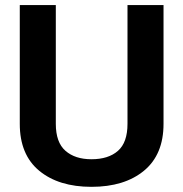

<svg xmlns="http://www.w3.org/2000/svg" viewBox="-20 -731 727 762"><path d="M343 10.5Q213 10.5 135.8 -53.2Q58.5 -117 58.5 -239.5V-711H201.5V-239.5Q201.5 -166 239.8 -132.5Q278 -99 343 -99Q410 -99 448 -132.2Q486 -165.5 486 -239.5V-711H629V-239.5Q629 -117.5 551.5 -53.5Q474 10.5 343 10.5Z"/></svg>

Font: Roberto Sans
Style: Bold
Weight: 700
Designer: Google (font) & Cristiano Sobral (main changes)
Version: Version 1.000;October 12, 2021;FontCreator 14.0.0.2814 64-bi